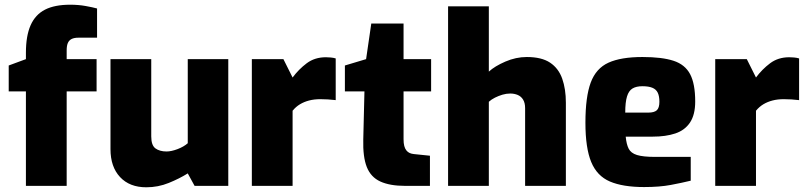

<svg xmlns="http://www.w3.org/2000/svg" viewBox="-20 -789 3433 815"><path d="M90 0V-401H17V-511L90 -538V-565Q90 -637 110 -682Q130 -727 171 -748Q212 -769 278 -769Q313 -769 343.5 -763.5Q374 -758 392 -753V-629H313Q295 -629 284 -623.5Q273 -618 268 -606.5Q263 -595 263 -575V-538H390V-401H263V0Z M601 6Q530 6 489.5 -37.5Q449 -81 449 -156V-538H622V-210Q622 -172 640 -159Q658 -146 687 -146Q707 -146 733.5 -156Q760 -166 777 -181V-538H949V0H806L777 -53Q742 -31 696.5 -12.5Q651 6 601 6Z M1049 0V-538H1183L1222 -460Q1248 -495 1282 -520.5Q1316 -546 1363 -546Q1372 -546 1383.5 -545Q1395 -544 1405 -541V-364Q1389 -366 1372 -367Q1355 -368 1340 -368Q1314 -368 1292.5 -362.5Q1271 -357 1253.5 -346.5Q1236 -336 1222 -319V0Z M1700 0Q1635 0 1594.5 -18.5Q1554 -37 1537 -80Q1520 -123 1522 -197L1527 -401H1444V-511L1534 -538L1556 -689H1693V-538H1810V-401H1693V-198Q1693 -181 1696 -169.5Q1699 -158 1705 -150.5Q1711 -143 1719 -139.5Q1727 -136 1737 -135L1805 -128V0Z M1882 0V-762H2055V-485Q2080 -508 2125 -527.5Q2170 -547 2216 -547Q2279 -547 2315 -523Q2351 -499 2366.5 -455Q2382 -411 2382 -353V0H2209V-330Q2209 -352 2200.5 -366Q2192 -380 2177.5 -386Q2163 -392 2146 -392Q2129 -392 2112.5 -387Q2096 -382 2081 -374.5Q2066 -367 2055 -357V0Z M2714 5Q2624 5 2569 -18.5Q2514 -42 2489.5 -101.5Q2465 -161 2465 -268Q2465 -378 2487.5 -438.5Q2510 -499 2563 -523Q2616 -547 2707 -547Q2790 -547 2839 -531Q2888 -515 2909.5 -474Q2931 -433 2931 -358Q2931 -302 2909 -269Q2887 -236 2846.5 -222.5Q2806 -209 2751 -209H2636Q2639 -177 2648.5 -158Q2658 -139 2684 -131Q2710 -123 2761 -123H2912V-22Q2875 -13 2827.5 -4Q2780 5 2714 5ZM2634 -311H2732Q2757 -311 2768 -321Q2779 -331 2779 -357Q2779 -381 2772 -395.5Q2765 -410 2749 -416.5Q2733 -423 2707 -423Q2681 -423 2665 -413.5Q2649 -404 2641.5 -379.5Q2634 -355 2634 -311Z M3016 0V-538H3150L3189 -460Q3215 -495 3249 -520.5Q3283 -546 3330 -546Q3339 -546 3350.5 -545Q3362 -544 3372 -541V-364Q3356 -366 3339 -367Q3322 -368 3307 -368Q3281 -368 3259.5 -362.5Q3238 -357 3220.5 -346.5Q3203 -336 3189 -319V0Z"/></svg>

Font: Exo Thin ExtraBold
Style: Regular
Weight: 800
Version: Version 2.000